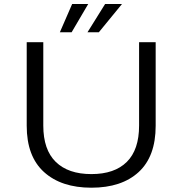

<svg xmlns="http://www.w3.org/2000/svg" viewBox="-20 -906 890 938"><path d="M272.5 -748.5 332.5 -886.5H411L330 -748.5ZM407.5 -748.5 493.5 -886.5H576L463 -748.5ZM426.5 11Q279.5 11 195 -65.5Q110.5 -142 110.5 -291.5V-700H191.5V-292.5Q191.5 -174.5 252.5 -115Q313.5 -55.5 426.5 -55.5Q539.5 -55.5 599.5 -115Q659.5 -174.5 659.5 -292.5V-700H740.5V-291.5Q740.5 -141.5 657.2 -65.2Q574 11 426.5 11Z"/></svg>

Font: League Mono Wide Light
Style: Regular
Weight: 300
Width: 8
Designer: Tyler Finck
Foundry: The League of Moveable Type / Tyler Finck
Version: Version 2.210